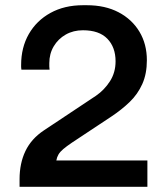

<svg xmlns="http://www.w3.org/2000/svg" viewBox="-20 -716 640 736"><path d="M55 0V-29Q55 -90 77.5 -137Q100 -184 148 -216L348 -349Q380 -371 401.5 -404.5Q423 -438 423 -481Q423 -535 391.5 -567.5Q360 -600 298 -600Q261 -600 232 -583.5Q203 -567 186 -538.5Q169 -510 169 -474Q169 -467 169 -461Q169 -455 170 -449H62Q61 -455 61 -459Q61 -463 61 -467Q61 -534 90.5 -585.5Q120 -637 173.5 -666.5Q227 -696 298 -696H313Q383 -696 434.5 -669Q486 -642 514.5 -594.5Q543 -547 543 -485Q543 -433 525.5 -394Q508 -355 477.5 -325.5Q447 -296 408 -270L254 -168Q235 -155 222.5 -144.5Q210 -134 204 -123.5Q198 -113 196 -101H545V0Z"/></svg>

Font: Chivo Mono Medium
Style: Regular
Weight: 500
Monospace: yes
Designer: Hector Gatti
Foundry: Omnibus-Type
Version: Version 1.008